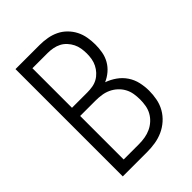

<svg xmlns="http://www.w3.org/2000/svg" viewBox="-215 -832 930 930"><g transform="rotate(-45 250.0 -367.5)"><path d="M66 0V-735H232Q258 -735 283.5 -730.5Q309 -726 332 -715Q355 -704 373.5 -685.5Q392 -667 403.5 -644.5Q415 -622 419.5 -596.5Q424 -571 424 -545Q424 -520 419.5 -495Q415 -470 402.5 -448Q390 -426 370.5 -409.5Q351 -393 328 -383Q356 -373 380 -356Q404 -339 420.5 -314.5Q437 -290 443.5 -261Q450 -232 450 -203Q450 -175 444.5 -147Q439 -119 425 -94.5Q411 -70 389.5 -51Q368 -32 342.5 -20.5Q317 -9 289 -4.5Q261 0 232 0ZM127 -409H232Q250 -409 268 -412Q286 -415 301.5 -423.5Q317 -432 329.5 -445.5Q342 -459 350 -475Q358 -491 361 -508.5Q364 -526 364 -544Q364 -562 361 -580Q358 -598 350 -614Q342 -630 329.5 -643.5Q317 -657 301.5 -665Q286 -673 268 -676.5Q250 -680 232 -680H127ZM127 -55H232Q253 -55 273.5 -58.5Q294 -62 312.5 -70.5Q331 -79 346.5 -93Q362 -107 372 -125Q382 -143 385.5 -163.5Q389 -184 389 -204Q389 -225 385.5 -245.5Q382 -266 372 -284Q362 -302 346.5 -316Q331 -330 312.5 -338.5Q294 -347 273.5 -350Q253 -353 232 -353H127Z"/></g></svg>

Font: Iosevka Term Curly Light
Style: Regular
Weight: 300
Designer: Belleve Invis
Foundry: Belleve Invis
Version: Version 32.3.0